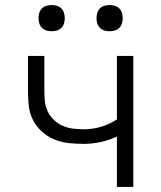

<svg xmlns="http://www.w3.org/2000/svg" viewBox="-20 -742 640 762"><path d="M444 0V-200Q414 -186 380.5 -178.5Q347 -171 313 -171Q283 -171 253.5 -174Q224 -177 196 -188.5Q168 -200 145.5 -220.5Q123 -241 110 -267.5Q97 -294 94 -324Q91 -354 91 -384V-520H156V-384Q156 -362 158 -341Q160 -320 169 -300.5Q178 -281 194 -266Q210 -251 229.5 -242.5Q249 -234 270.5 -231.5Q292 -229 313 -229Q348 -229 381.5 -239Q415 -249 444 -268V-520H509V0ZM415 -618Q404 -618 394 -621Q384 -624 376.5 -631.5Q369 -639 366 -649Q363 -659 363 -670Q363 -681 366 -691Q369 -701 376.5 -708.5Q384 -716 394 -719Q404 -722 415 -722Q426 -722 436 -719Q446 -716 453.5 -708.5Q461 -701 464 -691Q467 -681 467 -670Q467 -659 464 -649Q461 -639 453.5 -631.5Q446 -624 436 -621Q426 -618 415 -618ZM185 -618Q174 -618 164 -621Q154 -624 146.5 -631.5Q139 -639 136 -649Q133 -659 133 -670Q133 -681 136 -691Q139 -701 146.5 -708.5Q154 -716 164 -719Q174 -722 185 -722Q196 -722 206 -719Q216 -716 223.5 -708.5Q231 -701 234 -691Q237 -681 237 -670Q237 -659 234 -649Q231 -639 223.5 -631.5Q216 -624 206 -621Q196 -618 185 -618Z"/></svg>

Font: Iosevka Light Extended
Style: Regular
Weight: 300
Width: 7
Monospace: yes
Designer: Belleve Invis
Foundry: Belleve Invis
Version: Version 32.5.0; ttfautohint (v1.8.4)